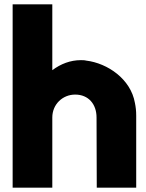

<svg xmlns="http://www.w3.org/2000/svg" viewBox="-20 -861 671 881"><path d="M38 0H220V-322C220 -382 267 -427 325 -427C386 -427 423 -383 423 -322L424 0H605V-330C605 -352 603 -370 599 -389C580 -498 474 -571 375 -583C368 -585 358 -585 351 -585C303 -585 259 -568 220 -539V-841H38Z"/></svg>

Font: Rabbid Highway Sign IV
Style: Blk
Weight: 400
Foundry: Cannot Into Space Fonts
Version: Version 0.277